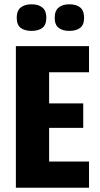

<svg xmlns="http://www.w3.org/2000/svg" viewBox="-20 -875 464 895"><path d="M54 0V-660H395V-538H209V-393H368V-279H209V-122H395V0ZM303 -731Q272 -731 253.5 -745Q235 -759 235 -792Q235 -825 253.5 -840Q272 -855 303 -855Q336 -855 354 -840Q372 -825 372 -792Q372 -759 353.5 -745Q335 -731 303 -731ZM127 -731Q95 -731 76.5 -745Q58 -759 58 -793Q58 -825 76.5 -840Q95 -855 127 -855Q159 -855 177.5 -840Q196 -825 196 -793Q196 -759 177.5 -745Q159 -731 127 -731Z"/></svg>

Font: Bricolage Grotesque 12pt Condensed ExtraBold
Style: Regular
Weight: 800
Width: 3
Designer: Mathieu Triay
Foundry: Atelier Triay
Version: Version 1.001; ttfautohint (v1.8.4.7-5d5b);gftools[0.9.33.de